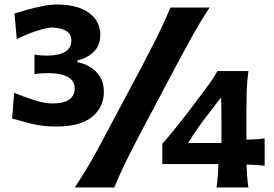

<svg xmlns="http://www.w3.org/2000/svg" viewBox="-20 -822 1203 842"><path d="M226.1 -267.1Q162.6 -267.1 113.8 -280.5Q64.9 -293.9 33.2 -302.2L42 -415Q84 -397.9 129.9 -383.1Q175.8 -368.2 211.4 -368.2Q263.7 -369.1 285.6 -386.7Q307.6 -404.3 307.6 -434.1Q307.6 -499 195.3 -501.5Q179.7 -501.5 163.3 -500.5Q147 -499.5 131.3 -497.1V-582.5Q145.5 -580.1 159.4 -579.1Q173.3 -578.1 188.5 -578.1Q293 -580.1 293 -644Q293 -672.9 270 -686.5Q247.1 -700.2 208 -701.2Q188.5 -701.2 144.8 -687.7Q101.1 -674.3 53.7 -650.4L43.5 -762.7Q66.4 -770 99.4 -779.3Q132.3 -788.6 167 -795.4Q201.7 -802.2 229.5 -802.2Q318.8 -802.2 369.4 -766.1Q419.9 -730 419.9 -668.9Q419.9 -623 390.6 -594.5Q361.3 -565.9 319.8 -557.6V-548.8Q348.1 -544.4 374.5 -528.8Q400.9 -513.2 418.2 -486.3Q435.5 -459.5 435.5 -419.4Q435.5 -352.5 384.3 -309.8Q333 -267.1 226.1 -267.1ZM308.1 0Q348.6 -61 382.1 -119.9Q415.5 -178.7 455.1 -254.4L600.6 -527.8Q641.6 -606 671.6 -666Q701.7 -726.1 727.5 -789.1H899.4Q857.9 -726.1 824.5 -666Q791 -606 749.5 -527.8L604.5 -254.4Q564.5 -178.7 535.4 -119.9Q506.3 -61 481 0ZM1061 -100.6Q1062 -72.8 1063.7 -49.6Q1065.4 -26.4 1069.3 0H929.7Q933.6 -26.9 935.3 -50.5Q937 -74.2 937.5 -102.5H691.9V-191.9Q706.1 -207 725.6 -230.7Q745.1 -254.4 765.9 -280.5Q786.6 -306.6 803.7 -328.6L868.7 -415Q886.7 -438.5 903.8 -462.6Q920.9 -486.8 933.1 -510.3H1069.3Q1063 -462.9 1061.8 -418.2Q1060.5 -373.5 1060.5 -329.1V-209.5Q1081.5 -210 1102.8 -211.4Q1124 -212.9 1140.6 -215.3V-94.7Q1124.5 -97.2 1103.3 -98.4Q1082 -99.6 1061 -100.6ZM805.2 -194.8H951.2V-305.7Q951.2 -350.6 949.7 -395L899.9 -330.6Q874.5 -297.9 849.9 -263.4Q825.2 -229 805.2 -194.8Z"/></svg>

Font: Pinar-FD Bold
Style: Regular
Weight: 700
Designer: Amin Abedi
Version: Version 3.000